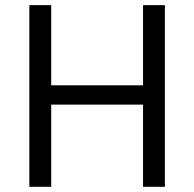

<svg xmlns="http://www.w3.org/2000/svg" viewBox="-20 -718 747 738"><path d="M529.8 -315.9V0H613.8V-698.2H529.8V-390.1H176.8V-698.2H92.8V0H176.8V-315.9Z"/></svg>

Font: Plexus Sans
Style: Regular
Weight: 400
Version: Version 2.001;PS 002.001;hotconv 1.0.70;makeotf.lib2.5.58329